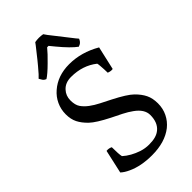

<svg xmlns="http://www.w3.org/2000/svg" viewBox="-296 -1070 1176 1176"><g transform="rotate(-45 292.0 -482.5)"><path d="M99.6 -198.7Q121.1 -201.2 138.2 -191.9Q138.2 -130.9 143.6 -109.4Q184.6 -72.3 246.1 -51.8Q278.3 -41.5 311.3 -41.5Q344.2 -41.5 367.4 -48.1Q390.6 -54.7 407.7 -69.3Q444.8 -101.1 444.8 -164.6Q444.8 -214.4 387.7 -254.9Q362.3 -273.4 329.6 -290L262.7 -323.2Q176.8 -366.7 144.5 -397.7Q112.3 -428.7 96.7 -460Q81.1 -491.2 81.1 -533.9Q81.1 -576.7 98.6 -614.3Q116.2 -651.9 147.5 -678.7Q213.4 -736.3 313 -736.3Q417.5 -736.3 515.6 -679.2L481 -526.9Q464.4 -523.9 443.4 -532.2Q443.4 -548.3 442.4 -563Q441.4 -577.6 440.4 -592.3Q439.5 -606.9 437 -616.7Q366.2 -672.9 266.1 -672.9Q215.8 -672.9 187.5 -641.6Q161.6 -613.8 161.6 -573.7Q161.6 -533.7 177.5 -510.7Q193.4 -487.8 219 -468.8Q244.6 -449.7 277.3 -433.1L344.7 -398.9Q432.6 -354 464.6 -322.8Q496.6 -291.5 512.5 -259Q528.3 -226.6 528.3 -181.9Q528.3 -137.2 510 -99.9Q491.7 -62.5 459 -36.1Q390.6 17.6 277.8 17.6Q182.6 17.6 115.2 -14.2Q85 -27.8 65.4 -45.9ZM150.4 -770Q135.7 -775.4 129.2 -785.9Q122.6 -796.4 117.7 -805.2Q124.5 -811 137.7 -825.2Q175.3 -868.2 193.8 -891.6L249.5 -961.9Q259.3 -974.6 261.7 -978.5Q295.9 -984.9 330.6 -978.5Q334.5 -971.7 345.7 -957L453.6 -819.3Q463.9 -806.6 466.8 -803.7Q458.5 -783.7 444.3 -775.9Q438.5 -772.9 430.7 -770Q391.1 -798.3 330.1 -872.1L303.2 -904.8H291Q279.3 -890.6 261.7 -871.6L223.6 -833Q175.8 -785.6 150.4 -770Z"/></g></svg>

Font: Trykker
Style: Regular
Weight: 400
Designer: Magnus Gaarde
Foundry: Magnus Gaarde
Version: Version 1.001